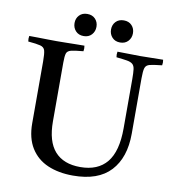

<svg xmlns="http://www.w3.org/2000/svg" viewBox="-94 -958 956 1052"><g transform="rotate(10 383.5 -432.0)"><path d="M14 -701Q34 -701 62.5 -700.5Q91 -700 119.5 -699.5Q148 -699 167 -699Q186 -699 214.5 -699.5Q243 -700 272 -700.5Q301 -701 321 -701Q324 -686 321 -670Q275 -666 254 -661Q233 -656 228 -641Q223 -626 223 -590V-263Q223 -151 271.5 -96.5Q320 -42 413 -42Q511 -42 561 -103Q611 -164 611 -292V-566Q611 -601 608.5 -620.5Q606 -640 595.5 -649Q585 -658 564 -661.5Q543 -665 505 -669Q502 -684 505 -700Q532 -700 570 -699Q608 -698 631 -698Q656 -698 693.5 -699Q731 -700 759 -700Q762 -685 759 -669Q713 -664 692 -659Q671 -654 665.5 -637Q660 -620 660 -579V-271Q660 -138 591 -63.5Q522 11 382 11Q302 11 241.5 -15Q181 -41 147 -95.5Q113 -150 113 -233V-577Q113 -619 108 -637Q103 -655 82 -660.5Q61 -666 14 -670Q11 -685 14 -701ZM246 -814Q246 -840 262.5 -857.5Q279 -875 307 -875Q335 -875 351.5 -857.5Q368 -840 368 -814Q368 -788 351.5 -770Q335 -752 307 -752Q279 -752 262.5 -770Q246 -788 246 -814ZM449 -814Q449 -840 465.5 -857.5Q482 -875 510 -875Q538 -875 554.5 -857.5Q571 -840 571 -814Q571 -788 554.5 -770Q538 -752 510 -752Q482 -752 465.5 -770Q449 -788 449 -814Z"/></g></svg>

Font: Tiro Gurmukhi
Style: Regular
Weight: 400
Designer: Gurmukhi: John Hudson & Fiona Ross. Latin: John Hudson.
Foundry: Tiro Typeworks Ltd.
Version: Version 1.52